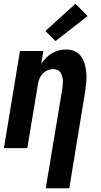

<svg xmlns="http://www.w3.org/2000/svg" viewBox="-20 -793 540 1028"><path d="M225 215 313 -314Q315 -326 316 -338Q317 -350 316.5 -361.5Q316 -373 313 -384Q310 -395 304 -404.5Q298 -414 287.5 -418.5Q277 -423 265 -423Q250 -423 234.5 -416.5Q219 -410 208 -398Q197 -386 191 -371Q185 -356 183 -341L126 0H1L87 -520H212L201 -451Q212 -468 226.5 -483Q241 -498 258.5 -508Q276 -518 295 -523Q314 -528 333 -528Q359 -528 381 -518Q403 -508 416 -488.5Q429 -469 435 -445.5Q441 -422 442.5 -397Q444 -372 441.5 -347Q439 -322 435 -297L351 215ZM277 -573 223 -627 384 -773 449 -707Z"/></svg>

Font: Iosevka SS04 Extrabold Oblique
Style: Regular
Weight: 800
Italic angle: -9°
Monospace: yes
Designer: Belleve Invis
Foundry: Belleve Invis
Version: Version 19.0.0; ttfautohint (v1.8.4)